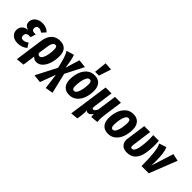

<svg xmlns="http://www.w3.org/2000/svg" viewBox="133 -1995 3380 3380"><g transform="rotate(45 1822.5 -305.5)"><path d="M9 -139Q9 -198 47.5 -237Q86 -276 157 -283Q109 -295 85.5 -321.5Q62 -348 62 -390Q62 -435 86 -471Q110 -507 153.5 -527.5Q197 -548 254 -548Q302 -548 344 -531.5Q386 -515 417 -482L350 -410Q329 -426 309.5 -434.5Q290 -443 268 -443Q238 -443 222.5 -425Q207 -407 207 -379Q207 -322 267 -322H307L277 -224H240Q200 -224 180.5 -204Q161 -184 161 -150Q161 -123 175.5 -107.5Q190 -92 218 -92Q244 -92 268 -102Q292 -112 320 -132L371 -50Q336 -18 289 -1Q242 16 188 16Q109 16 59 -26Q9 -68 9 -139Z M875 -348Q875 -254 849.5 -170.5Q824 -87 774 -35Q724 17 655 17Q596 17 563 -29L530 206L380 222L453 -303Q470 -423 530.5 -485.5Q591 -548 692 -548Q780 -548 827.5 -497Q875 -446 875 -348ZM726 -363Q726 -403 715 -420.5Q704 -438 681 -438Q650 -438 630 -403.5Q610 -369 600 -294L577 -130Q595 -95 625 -95Q659 -95 682 -138Q705 -181 715.5 -243.5Q726 -306 726 -363Z M1151 -185 1242 196 1098 220 1060 -70 952 219 800 203 1000 -186Q968 -321 947 -386.5Q926 -452 894 -501L1036 -543Q1054 -493 1065 -441Q1076 -389 1091 -279L1173 -544L1326 -528Z M1289 -191Q1289 -283 1318 -364.5Q1347 -446 1406 -497Q1465 -548 1551 -548Q1639 -548 1687.5 -494.5Q1736 -441 1736 -339Q1736 -247 1707 -166Q1678 -85 1619 -34Q1560 17 1474 17Q1386 17 1337.5 -36.5Q1289 -90 1289 -191ZM1587 -361Q1587 -401 1575.5 -418.5Q1564 -436 1541 -436Q1505 -436 1482 -392.5Q1459 -349 1449 -287.5Q1439 -226 1439 -170Q1439 -130 1450 -112Q1461 -94 1484 -94Q1520 -94 1543 -138Q1566 -182 1576.5 -244Q1587 -306 1587 -361ZM1536 -833 1681 -822 1606 -596H1511Z M2160 -64Q2160 -35 2164 1L2026 15Q2019 -28 2020 -57Q1998 -23 1978 -7.5Q1958 8 1933 8Q1903 8 1885 -15Q1890 10 1890 40Q1890 70 1884 112L1871 205L1731 219L1837 -531H1984L1933 -160Q1931 -142 1931 -138Q1931 -101 1957 -101Q1972 -101 1988.5 -117Q2005 -133 2020 -167L2071 -531H2218L2169 -181Q2160 -112 2160 -64Z M2254 -191Q2254 -283 2283 -364.5Q2312 -446 2371 -497Q2430 -548 2516 -548Q2604 -548 2652.5 -494.5Q2701 -441 2701 -339Q2701 -247 2672 -166Q2643 -85 2584 -34Q2525 17 2439 17Q2351 17 2302.5 -36.5Q2254 -90 2254 -191ZM2552 -361Q2552 -401 2540.5 -418.5Q2529 -436 2506 -436Q2470 -436 2447 -392.5Q2424 -349 2414 -287.5Q2404 -226 2404 -170Q2404 -130 2415 -112Q2426 -94 2449 -94Q2485 -94 2508 -138Q2531 -182 2541.5 -244Q2552 -306 2552 -361Z M3168 -438Q3168 -300 3147 -201Q3126 -102 3069 -43Q3012 16 2909 16Q2828 16 2786.5 -27Q2745 -70 2745 -132Q2745 -142 2747 -160L2799 -531H2946L2895 -154Q2894 -147 2894 -135Q2894 -95 2925 -95Q2981 -95 3003.5 -203.5Q3026 -312 3026 -438Q3026 -491 3023 -531H3163Q3168 -478 3168 -438Z M3380 -245Q3380 -192 3377 -129L3511 -546L3645 -515L3442 0H3262Q3262 -193 3248 -318Q3234 -443 3201 -501L3337 -545Q3380 -449 3380 -245Z"/></g></svg>

Font: Fira Sans Extra Condensed
Style: Bold Italic
Weight: 700
Width: 3
Italic angle: -8°
Designer: Carrois Corporate & Edenspiekermann AG
Foundry: Carrois Corporate GbR & Edenspiekermann AG
Version: Version 4.203